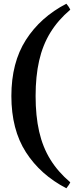

<svg xmlns="http://www.w3.org/2000/svg" viewBox="-20 -835 400 1030"><path d="M357 -783Q291 -727 250 -660Q209 -593 190 -509.5Q171 -426 171 -320Q171 -213 190 -129.5Q209 -46 250 20.5Q291 87 357 143Q353 152 347.5 159.5Q342 167 336 175Q197 103 119 -18.5Q41 -140 41 -320Q41 -499 119 -621Q197 -743 336 -815Q342 -808 347.5 -800Q353 -792 357 -783Z"/></svg>

Font: Poltawski Nowy
Style: Bold
Weight: 700
Designer: Adam Pótawski, Mateusz Machalski, Borys Kosmynka, Ania Wieluska
Foundry: Capitalics.wtf
Version: Version 1.001;gftools[0.9.25]